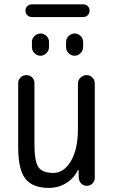

<svg xmlns="http://www.w3.org/2000/svg" viewBox="-20 -872 540 901"><path d="M370.1 -792H129.9Q117.2 -792 108.4 -800.3Q99.6 -808.6 99.6 -821.8Q99.6 -835 108.4 -843.3Q117.2 -851.6 129.9 -851.6H370.1Q382.8 -851.6 391.6 -843.3Q400.4 -835 400.4 -821.8Q400.4 -808.6 391.6 -800.3Q382.8 -792 370.1 -792ZM290 -674.8Q290 -691.4 302.2 -703.1Q314.5 -714.8 330.1 -714.8Q345.7 -714.8 357.9 -703.6Q370.1 -692.4 370.1 -674.8V-650.4Q370.1 -634.8 357.9 -622.6Q345.7 -610.4 330.1 -610.4Q314.5 -610.4 302.2 -622.1Q290 -633.8 290 -650.4ZM129.9 -674.8Q129.9 -691.4 142.1 -703.1Q154.3 -714.8 169.9 -714.8Q185.5 -714.8 197.8 -703.6Q210 -692.4 210 -674.8V-650.4Q210 -634.8 197.8 -622.6Q185.5 -610.4 169.9 -610.4Q154.3 -610.4 142.1 -622.1Q129.9 -633.8 129.9 -650.4ZM210 9.8Q132.8 9.8 99.1 -33.2Q65.4 -76.2 65.4 -179.7V-482.4Q65.4 -498 76.7 -508.8Q87.9 -519.5 104 -519.5Q120.1 -519.5 130.9 -508.8Q141.6 -498 141.6 -482.4V-198.2Q141.6 -115.2 160.2 -87.9Q178.7 -60.5 230.5 -60.5Q279.3 -60.5 312.5 -115.7Q345.7 -170.9 345.7 -267.6V-480.5Q345.7 -496.1 357.9 -507.8Q370.1 -519.5 386.2 -519.5Q402.3 -519.5 413.6 -508.3Q424.8 -497.1 424.8 -480.5V-37.1Q424.8 -22.5 414.1 -11.2Q403.3 0 387.7 0Q372.1 0 361.3 -10.7Q350.6 -21.5 349.6 -37.1L348.6 -74.2Q348.6 -75.2 347.7 -75.2Q345.7 -75.2 345.7 -74.2Q327.1 -35.2 290.5 -12.7Q253.9 9.8 210 9.8Z"/></svg>

Font: Rounded Mgen+ 1m regular
Style: Regular
Weight: 400
Designer: [Source Han Sans]
Ryoko NISHIZUKA  (kana & ideographs); Paul D. Hunt (Latin, Greek & Cyrillic); Wenlong ZHANG  (bopomofo
Version: Version 1.059.20150602